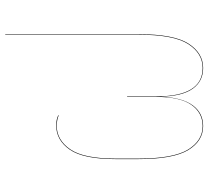

<svg xmlns="http://www.w3.org/2000/svg" viewBox="-52 -752 813 750"><g transform="rotate(-90 355.0 -377.5)"><path d="M596 -764V-244Q596 -105 559 -48Q522 9 464 9Q412 9 383 -31.5Q354 -72 352 -155Q348 -72 318 -31.5Q288 9 237 9Q179 9 143.5 -49Q108 -107 108 -244V-333Q108 -459 145 -512Q182 -565 239 -565Q263 -565 279 -557V-555Q273 -558 261.5 -560.5Q250 -563 239 -563Q183 -563 146.5 -510.5Q110 -458 110 -333V-244Q110 -108 145 -50.5Q180 7 237 7Q289 7 320 -37Q351 -81 351 -175V-288H353V-173Q353 7 464 7Q521 7 557.5 -49.5Q594 -106 594 -244V-764Z"/></g></svg>

Font: FiraGO Two
Style: Regular
Weight: 100
Designer: bBox Type
Foundry: bBox Type GmbH
Version: Version 1.001